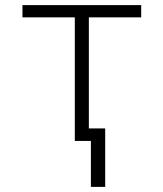

<svg xmlns="http://www.w3.org/2000/svg" viewBox="-20 -552 640 752"><path d="M273 0V-484H68V-532H533V-484H328V-49H392V180H336V0Z"/></svg>

Font: Noto Sans Mono Light
Style: Regular
Weight: 300
Designer: Monotype Design Team
Foundry: Monotype Imaging Inc.
Version: Version 2.014; ttfautohint (v1.8.4.7-5d5b)